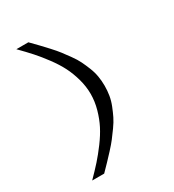

<svg xmlns="http://www.w3.org/2000/svg" viewBox="-209 -877 1018 1124"><g transform="rotate(-30 300.0 -315.0)"><path d="M160.2 128.9H79.1Q122.1 85.4 153.1 50.8Q184.1 16.1 218.8 -30.5Q253.4 -77.1 274.9 -119.4Q296.4 -161.6 310.8 -212.9Q325.2 -264.2 325.2 -314.9Q325.2 -365.7 310.8 -417Q296.4 -468.3 274.9 -510.5Q253.4 -552.7 218.8 -599.4Q184.1 -646 153.1 -680.7Q122.1 -715.3 79.1 -758.8H160.2Q191.4 -727.1 208 -709.7Q224.6 -692.4 253.2 -661.4Q281.7 -630.4 298.1 -608.9Q314.5 -587.4 336.7 -556.6Q358.9 -525.9 371.6 -499.8Q384.3 -473.6 396.7 -442.6Q409.2 -411.6 414.6 -379.6Q419.9 -347.7 419.9 -314.9Q419.9 -282.2 414.6 -250.2Q409.2 -218.3 396.7 -187.3Q384.3 -156.2 371.6 -130.1Q358.9 -104 336.7 -73.2Q314.5 -42.5 298.1 -21Q281.7 0.5 253.2 31.5Q224.6 62.5 208 79.8Q191.4 97.2 160.2 128.9Z"/></g></svg>

Font: Aurulent Sans Mono
Style: Regular
Weight: 400
Monospace: yes
Version: Version 2007.05.04